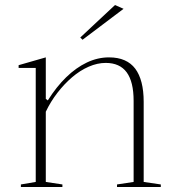

<svg xmlns="http://www.w3.org/2000/svg" viewBox="-20 -743 695 763"><path d="M619 -10V0H445V-10L511 -20V-342Q511 -418 483.5 -455.5Q456 -493 400 -493Q367 -493 332.5 -478Q298 -463 266.5 -436Q235 -409 208 -374Q181 -339 162 -299V-20L228 -10V0H63V-10L122 -20V-473H54V-484L162 -515V-350L170 -344Q204 -398 243 -436Q282 -474 325 -494.5Q368 -515 413 -515Q449 -515 475 -503.5Q501 -492 517.5 -470Q534 -448 542.5 -415Q551 -382 551 -338V-20ZM308 -585 299 -594 437 -723 471 -708Z"/></svg>

Font: Kalnia ExtraLight
Style: Regular
Weight: 250
Designer: Frida Medrano
Foundry: Frida Medrano
Version: Version 1.105